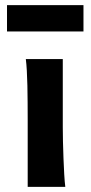

<svg xmlns="http://www.w3.org/2000/svg" viewBox="-20 -728 355 748"><path d="M224.6 -498V-231.9Q224.6 -208.5 225.3 -176.5Q226.1 -144.5 227.3 -111.8Q228.5 -79.1 230.2 -49.3Q231.9 -19.5 234.4 0H87.9V-258.8Q87.9 -294.4 87.6 -329.1Q87.4 -363.8 86.7 -394.8Q85.9 -425.8 84.5 -452.4Q83 -479 80.6 -498ZM7.3 -708H305.2V-605.5H7.3Z"/></svg>

Font: Andika New Basic
Style: Bold
Weight: 700
Designer: Victor Gaultney, Annie Olsen, Pablo Ugerman
Foundry: SIL International
Version: Version 5.500; ttfautohint (v1.8.3)